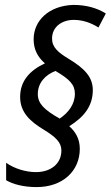

<svg xmlns="http://www.w3.org/2000/svg" viewBox="-20 -782 451 782"><path d="M129 -20C236 -20 305 -86 305 -176C305 -217 287 -246 262 -268C322 -305 358 -350 358 -415C358 -467 326 -502 262 -541C217 -568 192 -589 192 -625C192 -674 234 -701 280 -701C316 -701 349 -690 381 -670L411 -727C376 -749 332 -762 279 -762C179 -759 117 -698 117 -622C117 -581 133 -550 163 -524C101 -495 62 -452 62 -387C62 -323 105 -286 158 -254C207 -224 230 -202 230 -169C230 -116 188 -81 126 -81C84 -81 37 -96 5 -119V-48C32 -32 75 -20 129 -20ZM223 -299C160 -335 134 -360 134 -399C134 -444 164 -477 206 -493C264 -459 285 -437 285 -400C285 -358 259 -323 223 -299Z"/></svg>

Font: Noto Sans Condensed
Style: Italic
Weight: 400
Width: 3
Italic angle: -12°
Designer: Monotype Design Team
Foundry: Monotype Imaging Inc.
Version: Version 2.013